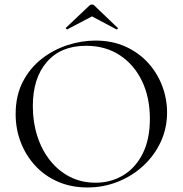

<svg xmlns="http://www.w3.org/2000/svg" viewBox="-20 -815 806 847"><path d="M366 12Q294 12 235.5 -13.5Q177 -39 135.5 -84Q94 -129 71.5 -187.5Q49 -246 49 -312Q49 -393 80.5 -454Q112 -515 164 -555.5Q216 -596 278 -616Q340 -636 401 -636Q475 -636 533.5 -609.5Q592 -583 633 -538Q674 -493 695.5 -436Q717 -379 717 -319Q717 -249 689 -189Q661 -129 612.5 -84Q564 -39 500.5 -13.5Q437 12 366 12ZM401.4 -9Q468.6 -9 523 -41.4Q577.4 -73.8 609.3 -137Q641.2 -200.2 641.2 -290.8Q641.2 -385.2 606.4 -457.6Q571.6 -530 508.4 -571.5Q445.2 -613 359.4 -613Q248.4 -613 186.6 -541.6Q124.8 -470.2 124.8 -346.6Q124.8 -276 144.6 -214.5Q164.4 -153 201.3 -106.7Q238.2 -60.4 288.9 -34.7Q339.6 -9 401.4 -9ZM270.8 -692.4 373.8 -790Q378.8 -795 385.8 -795Q392.8 -795 396.8 -790L498.8 -692.4Q501.8 -691.4 498.8 -687.9Q495.8 -684.4 493.8 -685.4L385.8 -742.8L276.8 -685.4Q275.8 -684.4 272.3 -687.9Q268.8 -691.4 270.8 -692.4Z"/></svg>

Font: Cormorant Light
Style: Regular
Weight: 300
Designer: Christian Thalmann (Catharsis Fonts)
Foundry: Catharsis Fonts
Version: Version 4.000